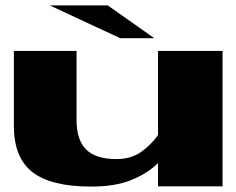

<svg xmlns="http://www.w3.org/2000/svg" viewBox="-20 -688 872 709"><path d="M377.9 -668H164.1L423.8 -546.9H549.8ZM801.8 0H563.5V-85.9Q525.4 -47.9 465.3 -23.4Q405.3 1 316.4 1Q168.9 1 100.1 -52.2Q31.2 -105.5 31.2 -223.6V-500H262.7V-244.1Q262.7 -170.9 298.3 -135.7Q334 -100.6 410.2 -100.6Q464.8 -100.6 502.4 -127.9Q540 -155.3 563.5 -189.5V-500H801.8Z"/></svg>

Font: Polsku
Style: Regular
Weight: 400
Designer: Sebastien Sanfilippo
Version: Version 1.1